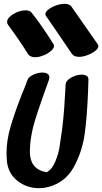

<svg xmlns="http://www.w3.org/2000/svg" viewBox="-20 -1014 534 1003"><path d="M407 -624Q423 -624 433 -617.5Q443 -611 442 -597Q440 -559 440 -536Q435 -406 422.5 -315Q410 -224 367 -144Q324 -64 239 -39Q210 -31 184 -31Q120 -31 71.5 -69Q23 -107 16 -172Q14 -198 14 -211Q14 -280 35 -352Q56 -424 96 -526Q108 -553 123 -595Q129 -612 153.5 -623.5Q178 -635 202 -635Q218 -635 228 -628.5Q238 -622 238 -610Q238 -606 236 -598Q216 -540 205 -511Q176 -430 160 -375.5Q144 -321 138 -264Q136 -240 136 -226Q136 -167 165 -141Q174 -132 189 -124.5Q204 -117 217 -116L225 -114Q226 -114 229 -117Q254 -133 269.5 -171.5Q285 -210 290 -240Q295 -270 304 -335Q311 -388 315.5 -451Q320 -514 323 -573Q324 -593 351.5 -608.5Q379 -624 407 -624ZM23 -883Q17 -891 17 -899Q17 -921 49.5 -940.5Q82 -960 113 -960Q136 -960 145 -948Q200 -879 259 -784Q262 -780 262 -774Q262 -759 241 -743.5Q220 -728 205 -724Q183 -715 164 -715Q136 -715 125 -734Q80 -806 23 -883ZM491 -782Q494 -778 494 -773Q494 -761 477.5 -748Q461 -735 437 -726Q413 -717 393 -717Q368 -717 356 -732L271 -857L220 -931Q217 -936 217 -940Q217 -952 233 -964.5Q249 -977 272.5 -985.5Q296 -994 317 -994Q343 -994 353 -980Z"/></svg>

Font: Sedgwick Ave Display
Style: Regular
Weight: 400
Designer: Kevin Burke, Pedro Vergani
Foundry: Google, Inc.
Version: Version 1.000